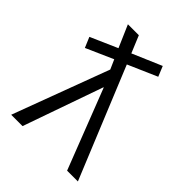

<svg xmlns="http://www.w3.org/2000/svg" viewBox="-209 -855 970 970"><g transform="rotate(45 276.0 -370.0)"><path d="M271.5 -427.7 121.1 0H40L232.4 -515.6L210 -566.4L64.5 -502L41 -557.6L185.5 -621.1L133.8 -740.2H211.9L250 -648.4L407.2 -715.8L429.7 -661.1L273.4 -592.8L516.6 0H439.5L273.4 -427.7Z"/></g></svg>

Font: Mgen+ 1c regular
Style: Regular
Weight: 400
Designer: [Source Han Sans]
Ryoko NISHIZUKA  (kana & ideographs); Paul D. Hunt (Latin, Greek & Cyrillic); Wenlong ZHANG  (bopomofo
Version: Version 1.059.20150602